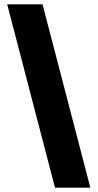

<svg xmlns="http://www.w3.org/2000/svg" viewBox="-20 -800 447 880"><path d="M13 -780H175L394 60H232Z"/></svg>

Font: Sora-SIA
Style: Bold
Weight: 700
Designer: Jonathan Barnbrook, Julián Moncada
Foundry: Barnbrook Fonts
Version: Version 2.000